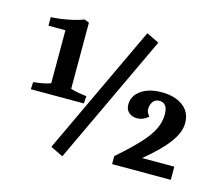

<svg xmlns="http://www.w3.org/2000/svg" viewBox="-101 -813 1107 973"><g transform="rotate(15 452.0 -327.0)"><path d="M236 -2 557 -684 623 -652 302 30ZM152 -313V-591H63V-636Q106 -638 152.5 -647Q199 -656 232 -669L257 -659V-312Q270 -307 298 -302Q326 -297 341 -296L338 -257H60L62 -295Q123 -301 152 -313ZM749 -310Q749 -369 704 -369Q684 -369 672 -353Q660 -337 660 -313Q660 -297 676 -278Q649 -254 617 -254Q592 -254 574.5 -268.5Q557 -283 557 -311Q557 -356 598 -385Q639 -414 706 -414Q774 -414 817 -382.5Q860 -351 860 -293Q860 -246 821 -192Q782 -138 695 -66H864V3H556V-39Q630 -104 671.5 -149Q713 -194 731 -232Q749 -270 749 -310Z"/></g></svg>

Font: Caladea
Style: Bold
Weight: 700
Designer: Carolina Giovagnoli and Andres Torresi
Foundry: Carolina Giovagnoli & Andres Torresi
Version: Version 1.001